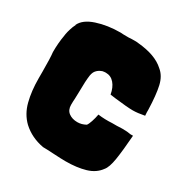

<svg xmlns="http://www.w3.org/2000/svg" viewBox="-131 -619 705 739"><g transform="rotate(30 221.0 -249.5)"><path d="M405 -32Q385 -4 347.5 7Q310 18 260 18Q241 18 207 16Q175 14 158 14Q103 4 65 -31Q34 -61 22.5 -106Q11 -151 11 -207V-238Q11 -297 8 -322Q8 -363 14 -396Q16 -416 26 -443L32 -456Q31 -455 31 -456Q45 -486 92 -501.5Q139 -517 197 -517Q202 -516 233 -516Q239 -517 258 -517Q270 -517 275 -516Q354 -509 393 -473Q418 -453 426.5 -415.5Q435 -378 437 -313V-302L438 -287Q407 -281 386 -281Q362 -281 304 -288L282 -291Q277 -320 262 -337.5Q247 -355 224 -355Q218 -355 208 -353H209Q195 -348 187 -339Q179 -331 176 -315Q172 -287 172 -242L171 -208Q170 -197 170 -181Q170 -158 185.5 -146.5Q201 -135 224 -135Q243 -135 261 -145Q266 -151 271.5 -167.5Q277 -184 280 -201Q310 -197 342 -199H364L386 -200Q411 -200 424 -197H436Q431 -129 424.5 -88Q418 -47 405 -32Z"/></g></svg>

Font: Londrina Solid Black
Style: Regular
Weight: 900
Designer: Marcelo Magalhaes
Foundry: Marcelo Magalhães
Version: Version 1.002